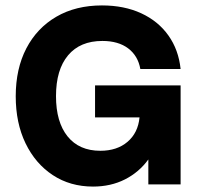

<svg xmlns="http://www.w3.org/2000/svg" viewBox="-20 -680 734 708"><path d="M38 -325Q38 -426.5 77.2 -501.8Q116.5 -577 188 -618.5Q259.5 -660 356 -660Q438 -660 500.8 -631Q563.5 -602 601 -549.2Q638.5 -496.5 646 -425.5H497.5Q489 -474 452.8 -501.5Q416.5 -529 357.5 -529Q275.5 -529 231 -476Q186.5 -423 186.5 -325.5Q186.5 -230 229.2 -177Q272 -124 350 -124Q411.5 -124 450.2 -157Q489 -190 494.5 -247H330.5V-365H646V0H527V-92Q493 -45 440.8 -18.5Q388.5 8 323 8Q239 8 174.8 -34.2Q110.5 -76.5 74.2 -151.5Q38 -226.5 38 -325Z"/></svg>

Font: Overused Grotesk
Style: Bold
Weight: 710
Version: Version 0.004